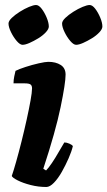

<svg xmlns="http://www.w3.org/2000/svg" viewBox="-20 -747 429 767"><path d="M165 0Q133 0 102 -8Q71 -16 50.5 -26.5Q30 -37 27 -44Q34 -64 44.5 -101Q55 -138 66 -182Q77 -226 86.5 -269Q96 -312 102 -345.5Q108 -379 108 -394Q108 -405 102 -409.5Q96 -414 79 -414H34Q34 -428 37 -442Q40 -456 42 -464Q56 -471 82 -479.5Q108 -488 134.5 -494Q161 -500 173 -500Q203 -500 222.5 -487.5Q242 -475 242 -449Q242 -415 222 -318.5Q202 -222 153 -73L164 -66Q174 -76 187.5 -96Q201 -116 214 -139Q227 -162 237 -178Q246 -178 257.5 -173Q269 -168 271 -163Q266 -142 254 -114.5Q242 -87 227 -60.5Q212 -34 195.5 -17Q179 0 165 0ZM284 -568Q274 -568 261 -583Q248 -598 238 -618.5Q228 -639 228 -653Q228 -663 241 -675.5Q254 -688 273 -700Q292 -712 310 -719.5Q328 -727 338 -727Q349 -727 360.5 -712Q372 -697 380.5 -676.5Q389 -656 389 -641Q389 -631 377 -618Q365 -605 347 -594Q329 -583 312 -575.5Q295 -568 284 -568ZM70 -568Q60 -568 47 -583Q34 -598 24 -618.5Q14 -639 14 -653Q14 -663 27 -675.5Q40 -688 59 -700Q78 -712 96 -719.5Q114 -727 124 -727Q135 -727 146.5 -712Q158 -697 166.5 -676.5Q175 -656 175 -641Q175 -631 163 -618Q151 -605 133 -594Q115 -583 98 -575.5Q81 -568 70 -568Z"/></svg>

Font: Texturina 72pt 72pt Black
Style: Italic
Weight: 900
Italic angle: -11°
Designer: Guillermo Torres Carreño
Foundry: Omnibus-Type
Version: Version 1.002; ttfautohint (v1.8.3)